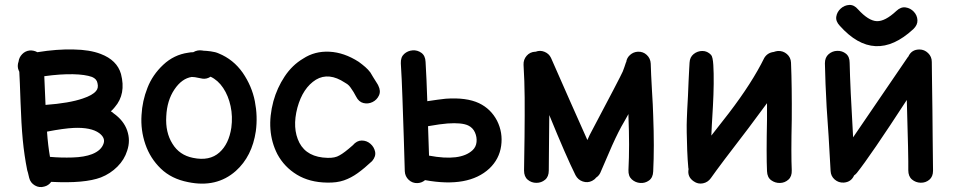

<svg xmlns="http://www.w3.org/2000/svg" viewBox="-20 -738 3859 776"><path d="M159 16Q176 12 187 -3Q322 4 388 -21Q426 -36 454.5 -64.5Q483 -93 494 -129Q508 -170 494 -210.5Q480 -251 439 -280Q434 -285 428 -288Q437 -296 444 -305Q490 -358 469 -439Q453 -495 387 -520Q343 -537 278 -538Q211 -540 131 -527Q117 -535 100 -534Q82 -532 69.5 -519Q57 -506 55 -489Q50 -475 53 -461Q55 -454 58 -448Q60 -415 63 -326Q66 -237 72 -173Q78 -110 90 -50Q91 -45 93 -40Q95 -30 98 -19Q103 1 121 11.5Q139 22 159 16ZM182 -104Q174 -149 170 -206Q237 -219 278 -221Q348 -224 381 -200Q406 -181 399 -159Q390 -130 352 -115Q321 -103 273.5 -101.5Q226 -100 182 -104ZM164 -314Q161 -386 159 -430Q224 -439 275 -438Q324 -437 352 -427Q371 -419 374 -402Q379 -382 368 -370Q354 -353 315 -340Q260 -321 164 -314Z M740 -2Q855 22 933 -47Q999 -106 1014 -208Q1022 -268 1010 -329Q998 -390 961 -444Q923 -498 864 -522Q851 -528 831.5 -530.5Q812 -533 803 -533L797 -534Q778 -537 761 -527Q750 -527 741 -525Q683 -517 639.5 -476Q596 -435 576 -383Q555 -330 552 -273Q548 -212 567.5 -155Q587 -98 630 -56.5Q673 -15 740 -2ZM760 -100Q705 -111 677 -157Q648 -203 652 -268Q655 -332 685 -376.5Q715 -421 755 -427Q759 -427 768 -426Q797 -420 799 -420Q816 -418 831 -428Q861 -414 882 -382.5Q903 -351 912 -309Q921 -267 915 -222Q905 -156 867 -122Q827 -86 760 -100Z M1302 0Q1341 1 1370 -9Q1399 -19 1426 -38.5Q1453 -58 1484 -87Q1500 -106 1496 -125Q1492 -144 1477 -157Q1462 -170 1442 -170Q1422 -170 1406 -151Q1371 -120 1352 -110Q1334 -99 1304 -100Q1221 -102 1190 -161Q1160 -220 1182 -303Q1204 -383 1257 -416Q1309 -447 1374 -404Q1385 -398 1390.5 -392Q1396 -386 1401 -378Q1403 -374 1409 -366Q1414 -358 1419 -348Q1430 -326 1449 -321.5Q1468 -317 1485.5 -325.5Q1503 -334 1511.5 -352Q1520 -370 1509 -392Q1508 -395 1501.5 -405Q1495 -415 1488 -426.5Q1481 -438 1477 -445Q1468 -457 1456.5 -467Q1445 -477 1430 -488Q1371 -526 1311.5 -529Q1252 -532 1205 -501Q1161 -475 1130.5 -429Q1100 -383 1085 -329Q1053 -209 1101 -115Q1129 -63 1180 -32Q1231 -1 1302 0Z M1668 2Q1685 1 1698 -10Q1873 22 1958 -57Q1998 -95 2005.5 -148.5Q2013 -202 1989 -250Q1964 -298 1916 -321Q1865 -345 1781 -339Q1753 -336 1707 -329Q1704 -423 1700 -488Q1699 -513 1683 -524.5Q1667 -536 1647.5 -534.5Q1628 -533 1613.5 -520Q1599 -507 1600 -482Q1604 -419 1606.5 -342.5Q1609 -266 1612 -181Q1614 -96 1616 -46Q1617 -25 1632 -11Q1647 3 1668 2ZM1714 -109Q1713 -129 1710 -228Q1761 -237 1789 -239Q1846 -243 1872 -231Q1891 -222 1899.5 -203Q1908 -184 1906 -164Q1904 -144 1890 -131Q1841 -85 1714 -109Z M2373 -7Q2383 -12 2389 -20Q2400 -27 2406 -39L2454 -150Q2481 -210 2502 -245L2520 -277V-267Q2525 -148 2520 -51Q2519 -26 2533.5 -13Q2548 0 2567.5 1.5Q2587 3 2603 -8.5Q2619 -20 2620 -45Q2625 -144 2620 -271Q2619 -310 2615 -373Q2611 -443 2610 -481Q2609 -502 2594 -516Q2579 -530 2558 -529Q2540 -528 2526.5 -516Q2513 -504 2511 -487L2510 -486Q2504 -467 2497 -449Q2489 -430 2363 -192L2354 -172L2285 -327L2207 -504Q2199 -521 2181 -528.5Q2163 -536 2145 -529H2143Q2122 -528 2108.5 -512.5Q2095 -497 2096 -476Q2100 -411 2100.5 -344Q2101 -277 2100 -184Q2098 -90 2098 -49Q2098 -24 2113 -11.5Q2128 1 2148 1Q2168 1 2183 -11.5Q2198 -24 2198 -49Q2198 -89 2199 -168Q2200 -246 2200 -273Q2269 -104 2306 -30Q2316 -11 2335.5 -4.5Q2355 2 2373 -7Z M2784 -5Q2801 7 2821 3Q2841 -1 2853 -18Q2888 -68 3005 -220L3080 -321V-256Q3077 -110 3080 -46Q3081 -21 3097 -9.5Q3113 2 3132.5 1.5Q3152 1 3166.5 -12Q3181 -25 3180 -50Q3177 -113 3180 -255Q3181 -387 3177 -485Q3176 -506 3160.5 -519.5Q3145 -533 3124 -532Q3115 -531 3107 -528Q3082 -525 3069 -504Q3020 -404 2926 -281L2855 -190Q2855 -199 2857 -232.5Q2859 -266 2861.5 -310.5Q2864 -355 2864.5 -399Q2865 -443 2863 -475.5Q2861 -508 2854 -516Q2839 -532 2819 -532Q2799 -532 2783.5 -519.5Q2768 -507 2767 -485Q2767 -480 2765.5 -459.5Q2764 -439 2763 -409.5Q2762 -380 2760.5 -349.5Q2759 -319 2757.5 -294Q2756 -269 2756 -257Q2755 -237 2755.5 -202.5Q2756 -168 2757.5 -129.5Q2759 -91 2762 -59Q2762 -57 2763 -55Q2757 -23 2784 -5Z M3390 0Q3420 -2 3432 -29Q3438 -33 3443 -39Q3498 -108 3645 -334Q3652 -99 3651 -50Q3651 -25 3666 -12.5Q3681 0 3701 0.5Q3721 1 3736 -11.5Q3751 -24 3751 -48Q3751 -56 3750.5 -93Q3750 -130 3749.5 -183Q3749 -236 3748.5 -293.5Q3748 -351 3747 -403Q3746 -455 3746 -488Q3746 -509 3731 -523.5Q3716 -538 3696 -538Q3664 -538 3651 -509L3649 -507L3428 -183Q3416 -388 3414 -484Q3414 -509 3399 -521Q3384 -533 3364 -532.5Q3344 -532 3329 -519Q3314 -506 3314 -482Q3315 -441 3316.5 -398.5Q3318 -356 3321 -305Q3324 -254 3329 -187Q3335 -86 3337 -47Q3338 -26 3353.5 -12.5Q3369 1 3390 0ZM3671 -620Q3689 -637 3688 -656.5Q3687 -676 3673.5 -690.5Q3660 -705 3640.5 -708Q3621 -711 3603 -694Q3557 -651 3523.5 -652.5Q3490 -654 3448 -700Q3432 -719 3412.5 -718Q3393 -717 3378 -703.5Q3363 -690 3360 -671Q3357 -652 3374 -634Q3515 -476 3671 -620Z"/></svg>

Font: Balsamiq Sans
Style: Regular
Weight: 400
Designer: Michael Angeles
Foundry: Balsamiq SRL
Version: Version 1.020; ttfautohint (v1.8.4.7-5d5b);gftools[0.9.26]